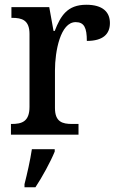

<svg xmlns="http://www.w3.org/2000/svg" viewBox="-20 -566 496 807"><path d="M26 0H310V-45H283C243 -45 211 -53 211 -112V-270C211 -351 234 -473 298 -473C334 -473 345 -449 345 -394C412 -394 442 -422 442 -469C442 -516 411 -546 343 -546C263 -546 235 -500 210 -436H205L187 -536H28V-491H31C72 -491 104 -482 104 -423V-117C104 -54 71 -45 29 -45H26ZM83 208V221H129C157 179 193 113 210 71V61H114C107 108 94 165 83 208Z"/></svg>

Font: Noto Serif Bengali SemiCondensed
Style: Regular
Weight: 400
Width: 4
Designer: Juan Bruce, Universal Thirst, Indian Type Foundry and the Monotype Design Team.
Foundry: Monotype Imaging Inc.
Version: Version 2.003